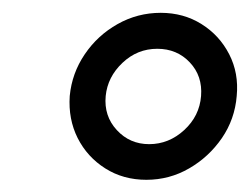

<svg xmlns="http://www.w3.org/2000/svg" viewBox="-20 -780 399 307"><path d="M214 -492.5Q177 -492.5 148.2 -510.8Q119.5 -529 104.2 -559.2Q89 -589.5 91.5 -626.5Q95 -663 115.5 -693.2Q136 -723.5 168 -741.5Q200 -759.5 237 -759.5Q273.5 -759.5 302.2 -741.5Q331 -723.5 346.5 -693.2Q362 -663 358.5 -626.5Q355.5 -589.5 334.8 -559.2Q314 -529 282.5 -510.8Q251 -492.5 214 -492.5ZM218.5 -549.5Q250 -549.5 274.5 -572Q299 -594.5 301.5 -626.5Q304 -658.5 283.5 -680.2Q263 -702 231.5 -702Q199.5 -702 175.8 -679.5Q152 -657 149 -626.5Q146 -594.5 166.8 -572Q187.5 -549.5 218.5 -549.5Z"/></svg>

Font: Karla Medium
Style: Italic
Weight: 500
Italic angle: -8°
Designer: Jonathan Pinhorn
Version: Version 2.001